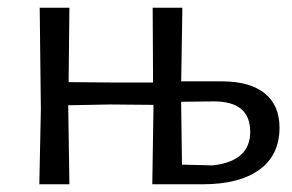

<svg xmlns="http://www.w3.org/2000/svg" viewBox="-20 -478 758 498"><path d="M82 0 86 -194 83 -458H160L158 -265L268 -264H377L376 -458H453L450 -267H555Q628 -267 666.5 -236Q705 -205 705 -147Q705 -76 653 -38Q601 0 505 0H375L378 -194V-206L265 -207L157 -205V-201L160 0ZM450 -201 452 -51 532 -49Q629 -60 629 -136Q629 -215 535 -215L450 -214Z"/></svg>

Font: Alegreya Sans SC
Style: Regular
Weight: 400
Designer: Juan Pablo del Peral
Foundry: Huerta Tipografica
Version: Version 2.007